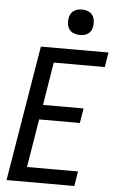

<svg xmlns="http://www.w3.org/2000/svg" viewBox="-62 -996 628 1038"><g transform="rotate(5 251.5 -477.0)"><path d="M14 0 136 -735H503L490 -655H213L175 -422H395L382 -342H161L118 -80H395L382 0ZM340 -816Q324 -816 308.5 -821.5Q293 -827 283.5 -839.5Q274 -852 271.5 -868.5Q269 -885 272 -902Q274 -913 280 -924Q286 -935 296 -942Q306 -949 317.5 -951.5Q329 -954 340 -954Q357 -954 372 -948.5Q387 -943 396.5 -930.5Q406 -918 408.5 -901.5Q411 -885 408 -868Q407 -857 401 -846Q395 -835 385 -828Q375 -821 363.5 -818.5Q352 -816 340 -816Z"/></g></svg>

Font: Iosevka Curly Medium Oblique
Style: Regular
Weight: 500
Italic angle: -9°
Monospace: yes
Designer: Belleve Invis
Foundry: Belleve Invis
Version: Version 11.1.0; ttfautohint (v1.8.3)